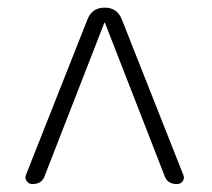

<svg xmlns="http://www.w3.org/2000/svg" viewBox="-20 -750 540 490"><path d="M62.5 -280.3Q53.7 -280.3 48.3 -287.6Q43 -294.9 45.9 -302.7L203.1 -700.2Q214.8 -730.5 247.1 -730.5Q279.3 -730.5 291 -700.2L448.2 -302.7Q451.2 -294.9 446.3 -287.6Q441.4 -280.3 431.6 -280.3Q406.2 -280.3 399.4 -302.7L248 -691.4Q248 -692.4 247.1 -692.4Q246.1 -692.4 246.1 -691.4L94.7 -302.7Q87.9 -280.3 62.5 -280.3Z"/></svg>

Font: Rounded-L Mgen+ 1mn light
Style: Regular
Weight: 200
Designer: [Source Han Sans]
Ryoko NISHIZUKA  (kana & ideographs); Paul D. Hunt (Latin, Greek & Cyrillic); Wenlong ZHANG  (bopomofo
Version: Version 1.059.20150602